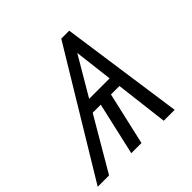

<svg xmlns="http://www.w3.org/2000/svg" viewBox="-199 -853 1015 1015"><g transform="rotate(-45 309.0 -345.0)"><path d="M-23.9 0 393.6 -689.9H453.1L551.3 0H469.7L434.1 -295.4H370.6L303.2 0H227.1L294.4 -295.4H233.9L61 0ZM272.9 -360.8H425.8L399.9 -576.7Z"/></g></svg>

Font: HK Grotesk Italic
Style: Regular
Weight: 400
Italic angle: -13°
Designer: Alfredo Marco Pradil and Stefan Peev
Foundry: Hanken Design Co.
Version: Version 1.000;PS 001.000;hotconv 1.0.88;makeotf.lib2.5.64775